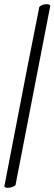

<svg xmlns="http://www.w3.org/2000/svg" viewBox="-20 -772 259 913"><path d="M167 -739.3Q179.7 -752 203.1 -752Q210 -752 214.8 -749.5Q219.7 -747.1 218.8 -743.2L53.7 108.4Q39.1 121.1 13.7 121.1Q7.8 121.1 3.9 118.2Q0 115.2 1 112.3Q132.8 -573.2 167 -739.3Z"/></svg>

Font: Crimson
Style: SemiboldItalic
Weight: 600
Italic angle: -11°
Version: Version 0.8 ; ttfautohint (v1.00) -l 8 -r 50 -G 200 -x 14 -D